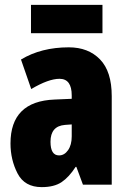

<svg xmlns="http://www.w3.org/2000/svg" viewBox="-20 -757 525 787"><path d="M107 -737V-621H400V-737ZM274 -198Q274 -163 259 -141.5Q244 -120 222 -120Q187 -120 187 -176Q187 -240 246 -245L274 -247ZM66 -513 108 -392Q179 -434 224 -434Q274 -434 274 -366V-352L204 -349Q23 -342 23 -169Q23 -102 52 -46Q81 10 151 10Q202 10 232.5 -10.5Q263 -31 290 -73H293L320 0H438V-363Q438 -464 390 -513.5Q342 -563 262 -563Q149 -563 66 -513Z"/></svg>

Font: Noto Sans Display Condensed Black
Style: Regular
Weight: 900
Width: 3
Designer: Monotype Design team
Foundry: Monotype Imaging Inc.
Version: 1.000